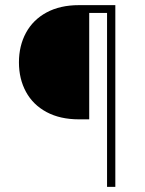

<svg xmlns="http://www.w3.org/2000/svg" viewBox="-20 -727 564 747"><path d="M396.5 -676.8H327.1V-262.7H287.1Q213.9 -262.7 161.1 -291Q108.4 -319.3 81.1 -369.6Q53.7 -419.9 53.7 -484.4Q53.7 -548.8 81.1 -599.4Q108.4 -649.9 161.1 -678.5Q213.9 -707 287.1 -707H428.7V0H396.5Z"/></svg>

Font: Pretendard JP Thin
Style: Regular
Weight: 100
Designer: Base glyphs from Inter by Rasmus Andersson; Hangeul glyphs from Noto Sans CJK(Source Han Sans) by Jang Soo-young and Kan
Foundry: Kil Hyung-jin
Version: Version 1.309